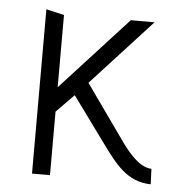

<svg xmlns="http://www.w3.org/2000/svg" viewBox="-43 -554 567 596"><g transform="rotate(5 240.5 -255.5)"><path d="M446 -47C422 -48 395 -63 355 -117L228 -296L416 -501H342L134 -274V-499L78 -512V0H134V-198L189 -254L294 -110C336 -53 374 0 448 1Z"/></g></svg>

Font: Advent Pro
Style: Regular
Weight: 400
Designer: Andreas Kalpakidis
Foundry: Andreas Kalpakidis
Version: Version 2.002 2008